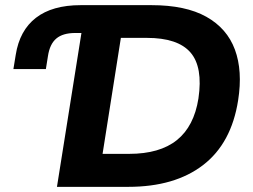

<svg xmlns="http://www.w3.org/2000/svg" viewBox="-20 -725 981 745"><path d="M201 0 296 -597H272Q224 -597 198.5 -575.5Q173 -554 166 -507L158 -457H32L41 -512Q56 -607 119.5 -656Q183 -705 293 -705H568Q700 -705 780.5 -660Q861 -615 891.5 -532.5Q922 -450 904 -336Q878 -169 768 -84.5Q658 0 478 0ZM378 -128H481Q600 -128 666.5 -181.5Q733 -235 750 -343Q768 -465 719 -521.5Q670 -578 550 -578H449Z"/></svg>

Font: Mulish ExtraLight ExtraBold
Style: Italic
Weight: 800
Italic angle: -9°
Version: Version 3.603